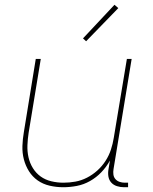

<svg xmlns="http://www.w3.org/2000/svg" viewBox="-20 -777 640 805"><path d="M245 8Q216 8 188 1.5Q160 -5 138 -20.5Q116 -36 101.5 -59Q87 -82 80 -109Q73 -136 74 -165Q75 -194 80 -223L130 -530H151L100 -220Q96 -194 95 -168Q94 -142 99.5 -117.5Q105 -93 118 -72Q131 -51 150.5 -37Q170 -23 195 -17Q220 -11 246 -11Q271 -11 296 -15.5Q321 -20 344.5 -32Q368 -44 388 -62Q408 -80 422.5 -102.5Q437 -125 445 -149.5Q453 -174 457 -199L512 -530H532L456 -68Q454 -56 455.5 -45Q457 -34 464 -26Q471 -18 481.5 -14.5Q492 -11 503 -11H517V8H500Q485 8 470.5 3.5Q456 -1 446.5 -11.5Q437 -22 434.5 -37Q432 -52 435 -68L441 -104Q426 -77 405 -55Q384 -33 357.5 -18Q331 -3 302 2.5Q273 8 245 8ZM341 -604 328 -616 460 -757 476 -743Z"/></svg>

Font: Iosevka Curly Thin Extended
Style: Italic
Weight: 100
Width: 7
Italic angle: -9°
Monospace: yes
Designer: Belleve Invis
Foundry: Belleve Invis
Version: Version 11.1.0; ttfautohint (v1.8.3)